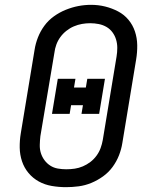

<svg xmlns="http://www.w3.org/2000/svg" viewBox="-20 -766 640 794"><path d="M253 8Q223 8 194 3Q165 -2 140.5 -15.5Q116 -29 98 -50.5Q80 -72 71 -99Q62 -126 61.5 -155.5Q61 -185 66 -215L123 -560Q127 -586 137 -611.5Q147 -637 163.5 -659.5Q180 -682 203 -698.5Q226 -715 252 -725.5Q278 -736 304 -741Q330 -746 357 -746Q387 -746 415 -739Q443 -732 468 -719Q493 -706 511 -684.5Q529 -663 538 -636Q547 -609 547.5 -579.5Q548 -550 543 -520L486 -175Q482 -149 472 -123.5Q462 -98 445.5 -75.5Q429 -53 406 -36.5Q383 -20 357.5 -9.5Q332 1 305.5 4.5Q279 8 253 8ZM254 -66Q272 -66 289 -68.5Q306 -71 322.5 -78Q339 -85 353.5 -96Q368 -107 379 -122Q390 -137 396 -153.5Q402 -170 405 -187L462 -532Q465 -550 465 -568Q465 -586 460 -602.5Q455 -619 445 -632.5Q435 -646 420.5 -654.5Q406 -663 388.5 -666.5Q371 -670 353 -670Q336 -670 319 -667Q302 -664 285.5 -657Q269 -650 254.5 -638.5Q240 -627 229.5 -612.5Q219 -598 213 -581.5Q207 -565 205 -548L147 -203Q145 -185 144.5 -167Q144 -149 149 -133Q154 -117 164 -103.5Q174 -90 188 -81Q202 -72 219 -69Q236 -66 254 -66ZM195 -295 219 -440H292L286 -404H335L341 -440H414L390 -295H317L323 -331H274L268 -295Z"/></svg>

Font: Iosevka Slab Extended Oblique
Style: Regular
Weight: 400
Width: 7
Italic angle: -9°
Monospace: yes
Designer: Belleve Invis
Foundry: Belleve Invis
Version: Version 11.1.0; ttfautohint (v1.8.3)